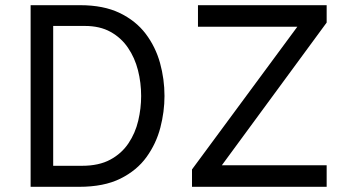

<svg xmlns="http://www.w3.org/2000/svg" viewBox="-20 -720 1347 740"><path d="M98 0V-700H289Q379 -700 441.2 -670Q503.5 -640 541.5 -589.8Q579.5 -539.5 596.8 -477.2Q614 -415 614 -350Q614 -289.5 598 -228Q582 -166.5 544.8 -114.8Q507.5 -63 444 -31.5Q380.5 0 285 0ZM185 -81H296Q361.5 -81 405.2 -104.8Q449 -128.5 475.2 -167.8Q501.5 -207 512.8 -254.8Q524 -302.5 524 -350Q524 -401 511.8 -449.2Q499.5 -497.5 473.2 -536Q447 -574.5 406 -597.2Q365 -620 307 -620H185ZM720 0V-67L1126 -617H743V-700H1239V-633L835 -83H1239V0Z"/></svg>

Font: Overpass
Style: Regular
Weight: 400
Designer: Delve Withrington, Dave Bailey, Thomas Jockin
Foundry: Delve Fonts LLC
Version: Version 4.000